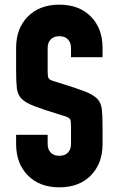

<svg xmlns="http://www.w3.org/2000/svg" viewBox="-20 -786 505 822"><path d="M234 16Q149.5 16 99.2 -35Q49 -86 49 -169V-209H184V-169Q184 -146.5 197 -132.8Q210 -119 234 -119Q258 -119 271 -132.8Q284 -146.5 284 -169V-246Q284 -259 283 -266.5Q282 -274 277.8 -278.5Q273.5 -283 263.2 -286.8Q253 -290.5 234 -296Q164.5 -317 126.5 -331.8Q88.5 -346.5 72 -363.5Q55.5 -380.5 52.2 -407.8Q49 -435 49 -481V-581Q49 -664.5 99.2 -715.2Q149.5 -766 234 -766Q319 -766 369 -715.2Q419 -664.5 419 -581V-541H284V-581Q284 -603.5 271 -617.2Q258 -631 234 -631Q210 -631 197 -617.2Q184 -603.5 184 -581V-481Q184 -468 185 -460.5Q186 -453 190.2 -448.5Q194.5 -444 205 -440.2Q215.5 -436.5 234 -431Q303.5 -410 341.5 -395.2Q379.5 -380.5 396 -363.5Q412.5 -346.5 415.8 -319.2Q419 -292 419 -246V-169Q419 -86 369 -35Q319 16 234 16Z"/></svg>

Font: Mohave Light
Style: Regular
Weight: 300
Designer: Gumpita Rahayu
Foundry: Tokotype
Version: Version 2.003